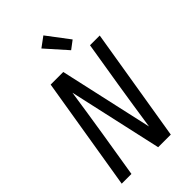

<svg xmlns="http://www.w3.org/2000/svg" viewBox="-287 -1076 1173 1173"><g transform="rotate(-45 300.0 -489.5)"><path d="M32 0 153 -735H262L397 -129Q409 -207 420.5 -285Q432 -363 445 -441L493 -735H577L456 0H347L212 -606Q200 -528 188.5 -450Q177 -372 164 -294L116 0ZM390 -795 269 -931 334 -979 443 -835Z"/></g></svg>

Font: Iosevka Extended Oblique
Style: Regular
Weight: 400
Width: 7
Italic angle: -9°
Monospace: yes
Designer: Belleve Invis
Foundry: Belleve Invis
Version: Version 32.0.1; ttfautohint (v1.8.4)